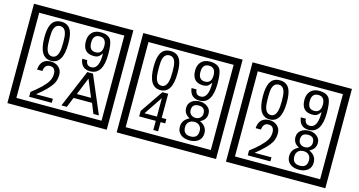

<svg xmlns="http://www.w3.org/2000/svg" viewBox="-101 -1415 3668 1960"><g transform="rotate(15 1732.5 -435.0)"><path d="M1103 90H53V-960H1103ZM1028 15V-885H128V15ZM497 -656Q497 -442 371 -442Q244 -442 244 -656Q244 -744 265 -789Q294 -855 371 -855Q448 -855 477 -789Q497 -745 497 -656ZM444 -656Q444 -723 435 -752Q420 -809 371 -809Q322 -809 306 -752Q298 -723 298 -656Q298 -587 306 -553Q322 -488 371 -488Q419 -488 435 -554Q444 -587 444 -656ZM919 -658Q919 -442 784 -442Q687 -442 674 -545H727Q731 -485 785 -485Q868 -485 865 -652Q844 -625 834 -617Q814 -602 780 -602Q663 -602 663 -728Q663 -786 695.5 -820.5Q728 -855 786 -855Q870 -855 898 -805Q919 -766 919 -658ZM858 -728Q858 -812 788 -812Q719 -812 719 -728Q719 -644 788 -644Q858 -644 858 -728ZM490 -30H251V-81Q372 -173 412 -238Q435 -276 435 -319Q435 -389 375 -389Q320 -389 313 -319H257Q265 -435 375 -435Q423 -435 456.5 -405Q490 -375 490 -327Q490 -271 466 -229Q428 -165 312 -73H490ZM988 -30H930L887 -136H692L649 -30H592L759 -427H819ZM864 -183 788 -366 714 -183Z M2258 90H1208V-960H2258ZM2183 15V-885H1283V15ZM1652 -656Q1652 -442 1526 -442Q1399 -442 1399 -656Q1399 -744 1420 -789Q1449 -855 1526 -855Q1603 -855 1632 -789Q1652 -745 1652 -656ZM1599 -656Q1599 -723 1590 -752Q1575 -809 1526 -809Q1477 -809 1461 -752Q1453 -723 1453 -656Q1453 -587 1461 -553Q1477 -488 1526 -488Q1574 -488 1590 -554Q1599 -587 1599 -656ZM2074 -658Q2074 -442 1939 -442Q1842 -442 1829 -545H1882Q1886 -485 1940 -485Q2023 -485 2020 -652Q1999 -625 1989 -617Q1969 -602 1935 -602Q1818 -602 1818 -728Q1818 -786 1850.5 -820.5Q1883 -855 1941 -855Q2025 -855 2053 -805Q2074 -766 2074 -658ZM2013 -728Q2013 -812 1943 -812Q1874 -812 1874 -728Q1874 -644 1943 -644Q2013 -644 2013 -728ZM1663 -127H1614V-30H1563V-127H1388V-185L1553 -427H1614V-172H1663ZM1563 -172V-367L1432 -172ZM2076 -132Q2076 -79 2037 -49Q2001 -23 1947 -23Q1892 -23 1856 -49Q1816 -79 1816 -132Q1816 -207 1891 -241Q1828 -271 1828 -337Q1828 -384 1865 -411Q1899 -435 1947 -435Q1994 -435 2027 -410Q2065 -383 2065 -337Q2065 -271 2000 -241Q2076 -207 2076 -132ZM2015 -326Q2015 -392 1947 -392Q1878 -392 1878 -326Q1878 -297 1897.5 -279Q1917 -261 1947 -261Q1976 -261 1995.5 -279Q2015 -297 2015 -326ZM2023 -143Q2023 -178 2002.5 -198.5Q1982 -219 1947 -219Q1911 -219 1889.5 -198.5Q1868 -178 1868 -143Q1868 -65 1947 -65Q2023 -65 2023 -143Z M3413 90H2363V-960H3413ZM3338 15V-885H2438V15ZM2807 -656Q2807 -442 2681 -442Q2554 -442 2554 -656Q2554 -744 2575 -789Q2604 -855 2681 -855Q2758 -855 2787 -789Q2807 -745 2807 -656ZM2754 -656Q2754 -723 2745 -752Q2730 -809 2681 -809Q2632 -809 2616 -752Q2608 -723 2608 -656Q2608 -587 2616 -553Q2632 -488 2681 -488Q2729 -488 2745 -554Q2754 -587 2754 -656ZM3229 -658Q3229 -442 3094 -442Q2997 -442 2984 -545H3037Q3041 -485 3095 -485Q3178 -485 3175 -652Q3154 -625 3144 -617Q3124 -602 3090 -602Q2973 -602 2973 -728Q2973 -786 3005.5 -820.5Q3038 -855 3096 -855Q3180 -855 3208 -805Q3229 -766 3229 -658ZM3168 -728Q3168 -812 3098 -812Q3029 -812 3029 -728Q3029 -644 3098 -644Q3168 -644 3168 -728ZM2800 -30H2561V-81Q2682 -173 2722 -238Q2745 -276 2745 -319Q2745 -389 2685 -389Q2630 -389 2623 -319H2567Q2575 -435 2685 -435Q2733 -435 2766.5 -405Q2800 -375 2800 -327Q2800 -271 2776 -229Q2738 -165 2622 -73H2800ZM3231 -132Q3231 -79 3192 -49Q3156 -23 3102 -23Q3047 -23 3011 -49Q2971 -79 2971 -132Q2971 -207 3046 -241Q2983 -271 2983 -337Q2983 -384 3020 -411Q3054 -435 3102 -435Q3149 -435 3182 -410Q3220 -383 3220 -337Q3220 -271 3155 -241Q3231 -207 3231 -132ZM3170 -326Q3170 -392 3102 -392Q3033 -392 3033 -326Q3033 -297 3052.5 -279Q3072 -261 3102 -261Q3131 -261 3150.5 -279Q3170 -297 3170 -326ZM3178 -143Q3178 -178 3157.5 -198.5Q3137 -219 3102 -219Q3066 -219 3044.5 -198.5Q3023 -178 3023 -143Q3023 -65 3102 -65Q3178 -65 3178 -143Z"/></g></svg>

Font: Unicode BMP Fallback SIL
Style: Regular
Weight: 400
Foundry: NRSI, SIL International
Version: Version 5.1 Based on Unicode 5.1